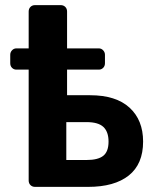

<svg xmlns="http://www.w3.org/2000/svg" viewBox="-20 -730 604 750"><path d="M117 0Q106 0 99 -7Q92 -14 92 -25V-685Q92 -696 99 -703Q106 -710 117 -710H217Q228 -710 235 -703Q242 -696 242 -685V-358H332Q433 -358 486 -309.5Q539 -261 539 -177Q539 -89 483 -44.5Q427 0 324 0ZM239 -105H318Q363 -105 383.5 -121.5Q404 -138 404 -177Q404 -215 384 -234Q364 -253 318 -253H239ZM44 -458Q34 -458 27 -465Q20 -472 20 -483V-516Q20 -526 27 -533.5Q34 -541 44 -541H366Q376 -541 383 -533.5Q390 -526 390 -516V-483Q390 -472 383 -465Q376 -458 366 -458Z"/></svg>

Font: Rubik SemiBold
Style: Regular
Weight: 600
Designer: Hubert and Fischer
Foundry: Hubert and Fischer
Version: Version 2.300;gftools[0.9.30]